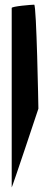

<svg xmlns="http://www.w3.org/2000/svg" viewBox="-20 -789 232 820"><path d="M30 11C30 18 144 -325 144 -325C144 -332 136 -769 126 -769C115 -769 30 -762 30 -755Z"/></svg>

Font: Ampere
Style: SCSuCnd
Weight: 400
Version: Version 1